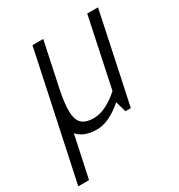

<svg xmlns="http://www.w3.org/2000/svg" viewBox="-188 -613 864 926"><g transform="rotate(-30 244.0 -150.0)"><path d="M75 -250H135Q119 -172 121.5 -127.5Q124 -83 146 -65Q168 -47 208 -47L196 8Q112 8 79 -45.5Q46 -99 65 -198ZM417 -140 340 -60 433 -500H493ZM135 -250H75L128 -500H188ZM340 -60 417 -140 387 0H357ZM387 -150 417 -140Q417 -140 404.5 -125Q392 -110 370.5 -88Q349 -66 321 -44Q293 -22 260.5 -7Q228 8 195 8L207 -47Q242 -47 274 -62.5Q306 -78 331.5 -98.5Q357 -119 372 -134.5Q387 -150 387 -150ZM75 -250H135L39 200H-21Z"/></g></svg>

Font: Epunda Sans Light
Style: Italic
Weight: 300
Italic angle: -12.0243°
Designer: Simon Atzbach
Foundry: typofactur
Version: Version 2.204